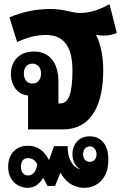

<svg xmlns="http://www.w3.org/2000/svg" viewBox="-20 -618 610 917"><path d="M114 0H280C423 0 473 -128 473 -282C473 -347 462 -405 439 -451V-452C451 -449 462 -448 472 -448C498 -448 519 -452 538 -461L503 -598C464 -577 419 -556 361 -556C324 -556 287 -575 222 -575C146 -575 84 -560 25 -535L62 -417C107 -438 149 -451 200 -451C284 -451 326 -396 326 -282C326 -169 307 -124 268 -124H259V-227C259 -326 211 -372 141 -372C72 -372 32 -325 32 -266C32 -211 63 -166 114 -162ZM135 -219C109 -219 94 -238 94 -267C94 -295 109 -314 135 -314C160 -314 176 -295 176 -267C176 -237 160 -219 135 -219ZM113 279C148 279 171 257 186 231L207 270H243L269 206C290 248 329 279 383 279C448 279 497 228 497 152V138C497 79 467 33 408 33C357 33 326 71 326 119C326 153 342 179 365 192C326 180 302 140 303 80H238L214 147L210 139C191 105 161 78 113 78C60 78 19 114 19 179C19 244 64 279 113 279ZM409 155C389 155 377 140 377 119C377 97 389 81 409 81C427 81 441 97 441 119C441 141 428 155 409 155ZM114 220C94 220 80 205 80 178C80 154 91 137 114 137C133 137 148 148 158 166C155 193 141 220 114 220Z"/></svg>

Font: Noto Sans Thai Looped Condensed ExtraBold
Style: Regular
Weight: 800
Width: 3
Designer: Sasikarn Vongin, Ben Mitchell
Foundry: The Fontpad Ltd
Version: Version 1.001